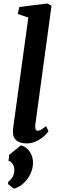

<svg xmlns="http://www.w3.org/2000/svg" viewBox="-20 -826 343 1119"><path d="M101.6 21.5Q118.2 24.9 131.6 34.9Q145 44.9 154.3 59.3Q163.6 73.7 168.5 91.3Q173.3 108.9 172.4 127.9Q170.9 157.2 159.4 182.6Q147.9 208 131.6 227.1Q115.2 246.1 96.2 258.1Q77.1 270 60.5 273.4L26.4 246.6L27.8 233.9Q41.5 224.1 52 208Q62.5 191.9 63.5 165.5Q64 156.7 61.5 147.7Q59.1 138.7 54.7 131.1Q50.3 123.5 43.7 118.4Q37.1 113.3 29.8 112.3L33.7 76.2ZM55.2 -56.2Q55.2 -64 56.4 -75.2Q57.6 -86.4 58.6 -93.8L145 -723.6L83 -744.6L92.8 -785.2L255.9 -805.7L280.3 -792.5L186 -101.1Q183.6 -84 186.8 -74Q189.9 -64 199.7 -64Q207 -64 217.5 -69.1Q228 -74.2 248.5 -91.3L262.7 -61Q259.3 -55.7 248.5 -43.9Q237.8 -32.2 221.4 -20.3Q205.1 -8.3 183.3 0.7Q161.6 9.8 135.7 9.8Q118.7 9.8 104 6.1Q89.4 2.4 78.6 -5.4Q67.9 -13.2 61.5 -25.9Q55.2 -38.6 55.2 -56.2Z"/></svg>

Font: Brush Lettering One
Style: Bold Italic
Weight: 400
Italic angle: -7°
Designer: Eben Sorkin
Foundry: Eben Sorkin
Version: Version 1.001